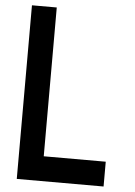

<svg xmlns="http://www.w3.org/2000/svg" viewBox="-59 -919 679 964"><g transform="rotate(5 281.0 -437.5)"><path d="M62.5 -875H187.5V-125H500V0H62.5Z"/></g></svg>

Font: Oldtimer
Style: Regular
Weight: 400
Designer: GGBotNet
Foundry: GGBotNet
Version: 1.00